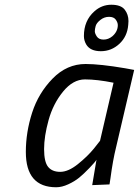

<svg xmlns="http://www.w3.org/2000/svg" viewBox="-20 -780 586 810"><path d="M217 10Q89 10 89 -139Q89 -222 115.5 -304.5Q142 -387 202 -448.5Q262 -510 341 -510Q402 -510 508 -492L546 -485L470 -160Q456 -104 446 -28L442 -2L369 1Q383 -85 387 -106Q382 -97 357.5 -71.5Q333 -46 314 -30.5Q295 -15 268 -2.5Q241 10 217 10ZM459 -431Q389 -445 338.5 -445Q288 -445 246 -393.5Q204 -342 185 -273.5Q166 -205 166 -151Q166 -97 183 -76Q200 -55 234 -55Q268 -55 308.5 -87.5Q349 -120 376 -153L402 -186ZM378 -732Q409 -760 449.5 -760Q490 -760 506 -739.5Q522 -719 522 -691Q522 -683 521 -675Q517 -626 483.5 -595Q450 -564 405.5 -564Q361 -564 344 -592Q334 -609 334 -628Q334 -693 378 -732ZM454 -627Q477 -647 477 -674Q477 -685 468.5 -697Q460 -709 440 -709Q420 -709 403.5 -696Q387 -683 383.5 -670Q380 -657 380 -648Q380 -639 388.5 -626Q397 -613 417 -613Q437 -613 454 -627Z"/></svg>

Font: Titillium Web
Style: Italic
Weight: 400
Italic angle: -13°
Version: Version 1.002;PS 57.000;hotconv 1.0.70;makeotf.lib2.5.55311